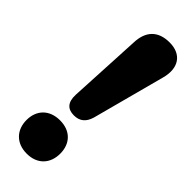

<svg xmlns="http://www.w3.org/2000/svg" viewBox="-241 -738 769 769"><g transform="rotate(45 143.5 -354.0)"><path d="M136 -236C169 -236 189 -253 199 -287L281 -595C301 -667 268 -714 201 -714C136 -714 101 -678 99 -611L83 -300C81 -255 101 -236 136 -236ZM111 6C171 6 206 -33 206 -89C206 -145 171 -183 111 -183C51 -183 15 -145 15 -89C15 -33 51 6 111 6Z"/></g></svg>

Font: SN Pro Heavy
Style: Italic
Weight: 800
Italic angle: -9°
Designer: Tobias Whetton
Foundry: Supernotes
Version: Version 1.001;Glyphs 3.2 (3249)